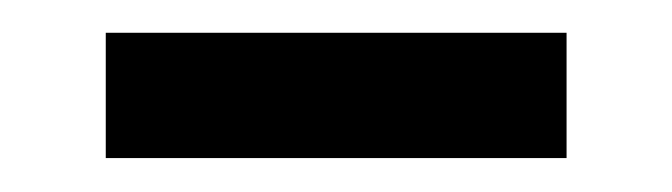

<svg xmlns="http://www.w3.org/2000/svg" viewBox="-20 -719 406 116"><path d="M322.3 -623.5H43.9V-699.2H322.3Z"/></svg>

Font: Bainsley
Style: Bold
Weight: 700
Designer: Paul James MIller
Foundry: High-Logic / Made with FontCreator
Version: Version 1.411;March 28, 2021;FontCreator 13.0.0.2683 64-bit